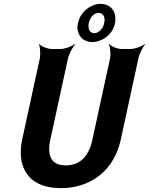

<svg xmlns="http://www.w3.org/2000/svg" viewBox="-20 -965 772 995"><path d="M321 -108C248 -108 222 -154 241 -242L332 -661C337 -685 357 -722 370 -735L368 -737C353 -725 316 -711 293 -711H249C226 -711 193 -725 184 -737L182 -735C188 -722 191 -685 186 -661L95 -242C86 -201 86 -164 91 -133C109 -43 176 10 296 10C333 10 368 5 401 -6C499 -37 578 -114 606 -242L697 -661C702 -685 720 -722 732 -735L731 -737C716 -725 679 -711 656 -711H611C588 -711 555 -725 546 -737L544 -735C551 -722 555 -685 550 -661L459 -242C440 -154 394 -108 321 -108ZM384 -845C381 -831 380 -818 383 -807C390 -773 415 -747 459 -747C472 -747 486 -750 498 -755C533 -768 566 -797 576 -845C579 -858 578 -871 577 -884C571 -918 544 -945 501 -945C488 -945 474 -942 462 -937C428 -923 394 -893 384 -845ZM491 -898C515 -898 527 -876 520 -845C514 -815 491 -793 468 -793C445 -793 434 -816 440 -845C447 -876 467 -898 491 -898Z"/></svg>

Font: Asimov
Style: EdgeExtremeIt
Weight: 500
Designer: Google
Version: Version 2.000980: 2014